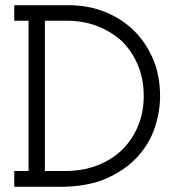

<svg xmlns="http://www.w3.org/2000/svg" viewBox="-20 -720 672 740"><path d="M211 0Q317 0 390.5 -32.5Q464 -65 510 -116Q556 -166 576.5 -228Q597 -290 597 -349Q597 -430 569 -494.5Q541 -559 493 -605Q445 -651 381 -675.5Q317 -700 245 -700H35V-640H90V-61H35V0ZM153 -640H240Q301 -640 354.5 -619.5Q408 -599 449 -562Q488 -524 511 -470Q534 -416 534 -350Q534 -289 513 -237Q492 -185 454 -146Q414 -106 357.5 -83.5Q301 -61 231 -61H153Z"/></svg>

Font: Josefin Slab Thin SemiBold
Style: Regular
Weight: 600
Version: Version 2.000